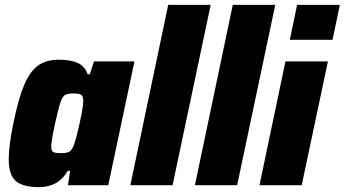

<svg xmlns="http://www.w3.org/2000/svg" viewBox="-20 -763 1420 791"><path d="M16 -107Q16 -163 35 -255Q56 -358 80 -414Q104 -470 137.5 -493.5Q171 -517 222 -517Q270 -517 299.5 -504Q329 -491 341 -457H350L367 -510H534L426 0H260L269 -59H259Q221 8 140 8Q75 8 45.5 -17Q16 -42 16 -107ZM284 -165Q294 -191 308.5 -257.5Q323 -324 323 -347Q323 -366 315 -372Q307 -378 284 -378Q258 -378 247.5 -371.5Q237 -365 229 -341.5Q221 -318 207 -255Q191 -181 191 -159Q191 -141 199.5 -136.5Q208 -132 232 -132Q255 -132 266 -138.5Q277 -145 284 -165Z M517 0 673 -743H848L691 0Z M783 0 939 -743H1114L957 0Z M1174 -599 1204 -743H1380L1350 -599ZM1049 0 1156 -510H1331L1223 0Z"/></svg>

Font: Saira Semi Condensed ExtraBold
Style: Italic
Weight: 800
Width: 4
Italic angle: -12°
Designer: Hector Gatti with collaboration of the Omnibus-Type team
Foundry: Omnibus-Type
Version: Version 1.001; ttfautohint (v1.8)